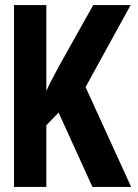

<svg xmlns="http://www.w3.org/2000/svg" viewBox="-20 -734 540 754"><path d="M35 0V-714H162V-377Q173 -401 184 -422Q195 -443 211 -473L346 -714H493L316 -392L495 0H343L210 -292L162 -242V0Z"/></svg>

Font: Noto Sans Mono ExtraCondensed
Style: Bold
Weight: 700
Width: 2
Designer: Monotype Design Team
Foundry: Monotype Imaging Inc.
Version: Version 2.014